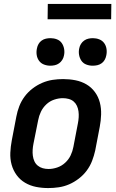

<svg xmlns="http://www.w3.org/2000/svg" viewBox="-20 -944 590 976"><path d="M225 12Q193 12 163 6Q133 0 107.5 -15Q82 -30 64.5 -54Q47 -78 39 -107Q31 -136 32.5 -168Q34 -200 40 -231L63 -351Q68 -378 78 -404Q88 -430 105 -453Q122 -476 145.5 -494Q169 -512 195 -523Q221 -534 247.5 -538Q274 -542 301 -542Q333 -542 363.5 -536Q394 -530 419.5 -515Q445 -500 462.5 -476Q480 -452 487.5 -423Q495 -394 494 -362Q493 -330 487 -299L464 -179Q458 -152 448 -126Q438 -100 421 -77Q404 -54 380.5 -36Q357 -18 331.5 -7Q306 4 279 8Q252 12 225 12ZM227 -85Q248 -85 270.5 -92.5Q293 -100 311 -116.5Q329 -133 339 -154Q349 -175 353 -197L376 -317Q379 -332 380 -347.5Q381 -363 379 -378Q377 -393 371 -406Q365 -419 354.5 -428Q344 -437 329.5 -441Q315 -445 299 -445Q278 -445 255.5 -437.5Q233 -430 215.5 -413.5Q198 -397 188 -376Q178 -355 174 -333L150 -213Q147 -198 146 -182.5Q145 -167 147 -152Q149 -137 155 -124Q161 -111 172 -102Q183 -93 197 -89Q211 -85 227 -85ZM451 -610Q434 -610 418.5 -616Q403 -622 394 -635Q385 -648 382 -665Q379 -682 383 -699Q385 -710 391.5 -720.5Q398 -731 408 -738Q418 -745 429.5 -747.5Q441 -750 452 -750Q469 -750 484.5 -744Q500 -738 509.5 -725Q519 -712 521.5 -695Q524 -678 520 -661Q518 -650 512 -639.5Q506 -629 496 -622Q486 -615 474.5 -612.5Q463 -610 451 -610ZM236 -610Q219 -610 203.5 -616Q188 -622 178.5 -635Q169 -648 166.5 -665Q164 -682 168 -699Q170 -710 176 -720.5Q182 -731 192 -738Q202 -745 213.5 -747.5Q225 -750 237 -750Q254 -750 269.5 -744Q285 -738 294 -725Q303 -712 306 -695Q309 -678 305 -661Q303 -650 296.5 -639.5Q290 -629 280 -622Q270 -615 258.5 -612.5Q247 -610 236 -610ZM545 -846H222L223 -924H546Z"/></svg>

Font: Lode Term
Style: Bold Italic
Weight: 700
Italic angle: -11°
Monospace: yes
Designer: Belleve Invis
Foundry: Belleve Invis
Version: Version 29.2.0